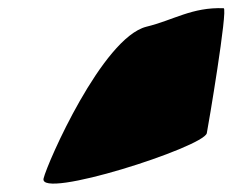

<svg xmlns="http://www.w3.org/2000/svg" viewBox="-20 -658 566 467"><path d="M86 -224C73 -171 475 -300 483 -334C486 -348 535 -638 524 -638C447 -641 402 -609 336 -593C229 -566 95 -262 86 -224Z"/></svg>

Font: Interstorm
Style: Obl
Weight: 400
Version: Version 0.7